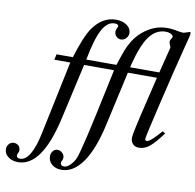

<svg xmlns="http://www.w3.org/2000/svg" viewBox="-240 -777 1097 1080"><g transform="rotate(10 308.0 -237.5)"><path d="M211 -428H383Q404 -492 414 -518Q424 -544 442.5 -573.5Q461 -603 490 -628Q554 -682 628 -682Q660 -682 689 -675Q717 -671 720 -671Q724 -671 748 -679Q754 -682 758 -682Q763 -682 763 -673Q763 -664 742 -585Q712 -470 663.5 -264.5Q615 -59 615 -47Q615 -36 626 -36Q644 -36 704 -105L720 -96Q675 -35 647 -13Q619 9 588 9Q566 9 553 -4.5Q540 -18 540 -41Q540 -64 587 -258L620 -396H454L385 -86Q353 58 300.5 132.5Q248 207 180 207Q146 207 125 188.5Q104 170 104 142Q104 125 114.5 112.5Q125 100 140 100Q156 100 168 112Q180 124 180 139Q180 147 175 156Q171 163 171 166Q171 186 191 186Q214 186 238 155Q251 138 256 124Q278 66 347 -264L375 -396H204L132 -76Q68 207 -68 207Q-102 207 -124.5 189.5Q-147 172 -147 146Q-147 129 -136 116.5Q-125 104 -109 104Q-92 104 -81.5 114.5Q-71 125 -71 141Q-71 148 -75.5 156.5Q-80 165 -80 170Q-80 186 -60 186Q3 186 37 24L125 -396H34L41 -428H134Q173 -554 206 -601Q260 -678 338 -678Q375 -678 399.5 -660.5Q424 -643 424 -616Q424 -599 411.5 -586Q399 -573 382 -573Q368 -573 356.5 -584Q345 -595 345 -612Q345 -622 350 -631Q355 -640 355 -643Q355 -656 333 -656Q291 -656 262 -601.5Q233 -547 211 -428ZM628 -428 665 -576Q665 -581 660 -591Q655 -603 655 -608Q655 -618 663 -629Q667 -634 667 -638Q667 -647 654 -653.5Q641 -660 624 -660Q569 -660 531 -609Q494 -558 467 -452L461 -428Z"/></g></svg>

Font: STIX MathJax Latin
Style: Italic
Weight: 400
Italic angle: -16.33°
Designer: MicroPress Inc., with final additions and corrections provided by Coen Hoffman, Elsevier (retired)
Version: Version 1.1.1